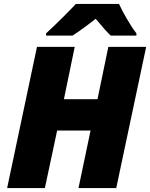

<svg xmlns="http://www.w3.org/2000/svg" viewBox="-20 -951 759 971"><path d="M567.9 0H377L438 -291H269L207 0H16.1L167 -713.9H357.9L303.2 -449.2H473.1L527.8 -713.9H719.2ZM669.9 -771H540Q517.6 -791 463.9 -856Q395.5 -802.2 346.7 -771H212.9V-782.2Q251.5 -817.4 295.9 -861.6Q340.3 -905.8 363.8 -931.2H582Q594.7 -902.3 620.1 -858.2Q645.5 -814 669.9 -782.2Z"/></svg>

Font: Open Sans Extrabold
Style: Italic
Weight: 800
Italic angle: -12°
Foundry: Ascender Corporation
Version: Version 1.10